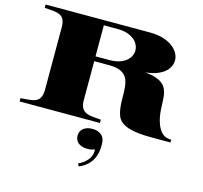

<svg xmlns="http://www.w3.org/2000/svg" viewBox="-139 -854 1414 1339"><g transform="rotate(15 568.5 -184.5)"><path d="M1017 -91C952 -248 1067 -398 822 -423C942 -434 1000 -494 1000 -556C1000 -627 924 -700 780 -700H27V-676C113 -669 177 -676 177 -576V-124C177 -24 113 -31 27 -24V0H607V-24C533 -31 457 -22 457 -124V-406H565C781 -406 680 -216 731 -82C756 -16 849 4 977 4H1117V-16C1075 -16 1041 -33 1017 -91ZM558 -441H457V-665H558C662 -665 715 -608 715 -552C715 -496 663 -441 558 -441ZM533 312 542 331C625 297 665 229 658 125C654 81 622 53 568 53C512 53 479 83 479 125C479 167 510 197 568 197C585 197 605 195 621 186C628 251 576 292 533 312Z"/></g></svg>

Font: Sprat Extended Black
Style: Regular
Weight: 900
Width: 9
Designer: Ethan Nakache
Foundry: Collletttivo
Version: Version 2.000;Glyphs 3.2 (3217)